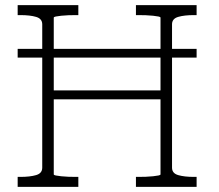

<svg xmlns="http://www.w3.org/2000/svg" viewBox="-20 -730 855 750"><path d="M180 -377H631V-342H180ZM49 0V-39H60Q97 -39 121 -46Q145 -53 145 -75V-635Q145 -657 121 -664Q97 -671 60 -671H49V-710H286V-671H277Q263 -671 247.5 -670.5Q232 -670 219 -668.5Q206 -667 198 -665.5Q190 -664 190 -661V-49Q190 -46 198 -44.5Q206 -43 219 -41.5Q232 -40 247.5 -39.5Q263 -39 277 -39H286V0ZM511 0V-39H520Q534 -39 549.5 -39.5Q565 -40 578 -41.5Q591 -43 599 -44.5Q607 -46 607 -49V-661Q607 -664 599 -665.5Q591 -667 578 -668.5Q565 -670 549.5 -670.5Q534 -671 520 -671H511V-710H748V-671H737Q700 -671 676 -664Q652 -657 652 -635V-75Q652 -53 676 -46Q700 -39 737 -39H748V0ZM49 -505V-539H748V-505Z"/></svg>

Font: Roboto Serif Thin
Style: Regular
Weight: 250
Designer: Greg Gazdowicz
Foundry: Commercial Type
Version: Version 1.004